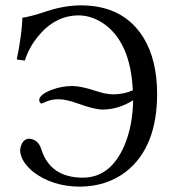

<svg xmlns="http://www.w3.org/2000/svg" viewBox="-20 -678 644 710"><path d="M472.2 -307.1Q417 -272.9 359.9 -272.9Q329.1 -272.9 267.6 -295.4Q224.6 -311 195.8 -311Q172.9 -311 153.3 -303.2L133.8 -294.9Q126 -296.9 125 -307.1Q125 -329.1 174.8 -347.2Q210.4 -359.9 247.1 -359.9Q279.8 -359.9 337.4 -340.8Q372.6 -329.1 399.9 -329.1Q439.5 -329.6 471.2 -344.2Q462.4 -523.9 360.8 -592.3Q317.9 -620.6 271 -621.1Q182.6 -621.1 118.2 -540.5Q86.4 -500.5 71.8 -454.1L42 -458Q60.5 -548.3 63 -612.8Q84 -613.8 151.4 -636Q218.8 -658.2 278.8 -658.2Q436.5 -658.2 510.7 -538.6Q560.5 -456.5 561 -333Q561.5 -134.3 446.3 -43.5Q375 11.7 274.9 12.2Q172.9 11.7 102.1 -43Q56.2 -81.5 54.2 -122.1Q59.1 -160.6 84 -165Q116.7 -165 129.9 -133.8Q132.3 -127 134.8 -120.1Q168.9 -21.5 286.1 -21Q388.7 -21 439.9 -139.6Q471.2 -213.9 472.2 -307.1Z"/></svg>

Font: Linux Biolinum O
Style: Regular
Weight: 400
Designer: Philipp H. Poll
Foundry: Philipp H. Poll
Version: Version 1.0.4